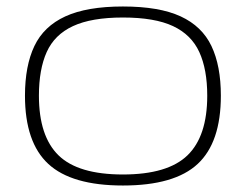

<svg xmlns="http://www.w3.org/2000/svg" viewBox="-20 -562 759 592"><path d="M57 -267Q57 -359 86 -420Q115 -481 181.5 -511.5Q248 -542 359 -542Q471 -542 537 -511.5Q603 -481 632 -420Q661 -359 661 -267Q661 -123 589.5 -56.5Q518 10 359 10Q201 10 129 -56.5Q57 -123 57 -267ZM100 -267Q100 -142 160.5 -83Q221 -24 359 -24Q497 -24 558 -83Q619 -142 619 -267Q619 -348 594.5 -401.5Q570 -455 513.5 -481.5Q457 -508 359 -508Q262 -508 205 -481.5Q148 -455 124 -401.5Q100 -348 100 -267Z"/></svg>

Font: Georama Extended ExtraLight
Style: Regular
Weight: 200
Width: 7
Designer: Jean-Baptiste Levee
Foundry: Production Type
Version: Version 1.000